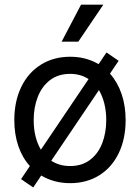

<svg xmlns="http://www.w3.org/2000/svg" viewBox="-20 -783 607 832"><path d="M71.3 -6.8 109.4 -63.5Q76.7 -99.6 59.3 -150.4Q42 -201.2 42 -262.7Q42 -344.2 72.3 -406.5Q102.5 -468.8 157.5 -502.9Q212.4 -537.1 284.2 -537.1Q353 -537.1 407.2 -504.9L441.4 -555.7L494.1 -519.5L456.5 -463.9Q489.3 -427.2 506.8 -376Q524.4 -324.7 524.4 -262.7Q524.4 -181.2 494.4 -119.1Q464.4 -57.1 409.9 -23.2Q355.5 10.7 284.2 10.7Q213.9 10.7 158.7 -22.5L124 29.3ZM440.4 -262.7Q440.4 -299.8 432.4 -333Q424.3 -366.2 408.7 -392.6L202.1 -86.4Q237.3 -63.5 284.2 -63.5Q335.4 -63.5 370.6 -90.6Q405.8 -117.7 423.1 -162.8Q440.4 -208 440.4 -262.7ZM157.2 -134.3 363.8 -440.4Q329.1 -462.9 284.2 -462.9Q231.9 -462.9 196.5 -435.5Q161.1 -408.2 143.6 -362.8Q126 -317.4 126 -262.7Q126 -187.5 157.2 -134.3ZM331.1 -762.7H427.7L319.3 -602.5H247.1Z"/></svg>

Font: Pretendard GOV
Style: Regular
Weight: 400
Designer: Base glyphs from Inter by Rasmus Andersson; Hangeul glyphs from Noto Sans CJK(Source Han Sans) by Jang Soo-young and Kan
Foundry: Kil Hyung-jin
Version: Version 1.309